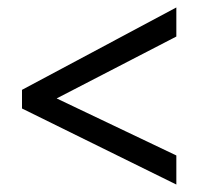

<svg xmlns="http://www.w3.org/2000/svg" viewBox="-20 -617 534 515"><path d="M453 -122 39 -326V-376L453 -597V-519L132 -353L453 -200Z"/></svg>

Font: Noto Sans Display SemiCondensed
Style: Regular
Weight: 400
Width: 4
Version: Version 2.003